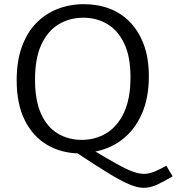

<svg xmlns="http://www.w3.org/2000/svg" viewBox="-20 -727 848 921"><path d="M808 119Q764 145 732 159.5Q700 174 669 174Q639 174 598 156.5Q557 139 495.5 101Q434 63 340 1L362 9Q275 8 207 -31.5Q139 -71 99.5 -149Q60 -227 60 -342Q60 -433 84.5 -501.5Q109 -570 153 -615.5Q197 -661 256 -684Q315 -707 382 -707Q449 -707 505.5 -685.5Q562 -664 604 -620.5Q646 -577 670 -512.5Q694 -448 694 -361Q694 -256 659.5 -179Q625 -102 564 -56Q503 -10 425 2L426 -7Q495 34 540.5 59.5Q586 85 616.5 96Q647 107 670 107Q694 107 719 97Q744 87 778 68ZM148 -345Q148 -245 177 -181Q206 -117 257 -86.5Q308 -56 372 -56Q438 -56 491 -88.5Q544 -121 575 -187.5Q606 -254 606 -356Q606 -455 576 -518Q546 -581 495 -611.5Q444 -642 379 -642Q314 -642 261.5 -610.5Q209 -579 178.5 -513.5Q148 -448 148 -345Z"/></svg>

Font: Bitter Thin
Style: Regular
Weight: 400
Version: Version 3.021